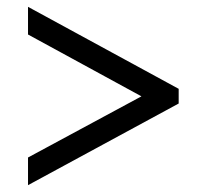

<svg xmlns="http://www.w3.org/2000/svg" viewBox="-20 -639 605 562"><path d="M62 -97V-178L394 -357L62 -538V-619L503 -379V-336Z"/></svg>

Font: Noto Serif Hentaigana EL
Style: Regular
Weight: 400
Designer: Kazuhiro Yamada
Foundry: nipponia
Version: Version 1.000